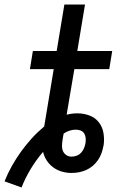

<svg xmlns="http://www.w3.org/2000/svg" viewBox="-64 -755 584 847"><path d="M31 72 -44 45Q-30 10 -11.5 -23Q7 -56 29 -86.5Q51 -117 76.5 -145Q102 -173 131 -197L173 -450H68L81 -530H186L220 -735H311L277 -530H431L418 -450H264L230 -249Q242 -252 253.5 -253.5Q265 -255 277 -255Q305 -255 330.5 -245.5Q356 -236 372 -215.5Q388 -195 392.5 -168Q397 -141 393 -113Q393 -113 392.5 -112Q392 -111 392 -110Q389 -94 383.5 -78.5Q378 -63 368 -48.5Q358 -34 345 -23Q332 -12 316 -5Q300 2 284 5Q268 8 251 8Q230 8 209 2Q188 -4 171 -16.5Q154 -29 142.5 -46.5Q131 -64 126 -85Q96 -50 72 -10.5Q48 29 31 72ZM251 -64Q263 -64 274 -68Q285 -72 293.5 -81Q302 -90 306.5 -101Q311 -112 313 -123Q315 -135 314 -146Q313 -157 307.5 -166Q302 -175 292 -179Q282 -183 270 -183Q256 -183 242.5 -178.5Q229 -174 217 -166L216 -162Q215 -158 214.5 -153.5Q214 -149 213 -145Q213 -143 212.5 -141.5Q212 -140 212 -138Q210 -125 209.5 -112.5Q209 -100 213.5 -89Q218 -78 228.5 -71Q239 -64 251 -64Z"/></svg>

Font: Iosevka Curly Medium Oblique
Style: Regular
Weight: 500
Italic angle: -9°
Monospace: yes
Designer: Belleve Invis
Foundry: Belleve Invis
Version: Version 11.1.0; ttfautohint (v1.8.3)